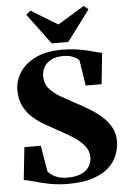

<svg xmlns="http://www.w3.org/2000/svg" viewBox="-64 -1038 729 1095"><g transform="rotate(-5 300.5 -490.5)"><path d="M283 11Q223.5 11 172.2 0.5Q121 -10 84.2 -20.8Q47.5 -31.5 30.5 -33L50.5 -219.5H144.5L169 -71.5Q176 -61 190.2 -50.5Q204.5 -40 226.2 -32.8Q248 -25.5 276 -25Q329 -24.5 360.8 -39.5Q392.5 -54.5 406.5 -78.5Q420.5 -102.5 420.5 -129Q420.5 -168 395.2 -197.8Q370 -227.5 327.8 -253.8Q285.5 -280 235.5 -307Q205.5 -323 171.2 -343Q137 -363 107 -390.2Q77 -417.5 58 -455.8Q39 -494 39 -547Q39 -599.5 69 -647Q99 -694.5 160 -724.5Q221 -754.5 314 -754.5Q357.5 -754.5 393.8 -749Q430 -743.5 458.8 -736.5Q487.5 -729.5 507.8 -723.8Q528 -718 539 -717L520.5 -539H429.5L407 -684.5Q403 -691.5 390.5 -699.2Q378 -707 358.8 -712.8Q339.5 -718.5 314 -718Q273 -717.5 246 -703.2Q219 -689 205.8 -665.5Q192.5 -642 192.5 -614Q192.5 -569 219.2 -539.2Q246 -509.5 287.2 -486.8Q328.5 -464 372 -440Q403.5 -423.5 439.5 -401.8Q475.5 -380 507.5 -352Q539.5 -324 559.5 -289Q579.5 -254 579.5 -209.5Q579.5 -168 564 -128.5Q548.5 -89 514.5 -57.8Q480.5 -26.5 423.5 -7.8Q366.5 11 283 11ZM257.5 -795.5 127 -971 152.5 -992 305 -899.5 457.5 -992 483.5 -971 352.5 -795.5Z"/></g></svg>

Font: Merriweather 120pt Black
Style: Regular
Weight: 900
Designer: Eben Sorkin
Foundry: Eben Sorkin
Version: Version 2.100